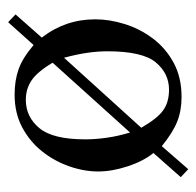

<svg xmlns="http://www.w3.org/2000/svg" viewBox="-25 -448 502 493"><g transform="rotate(-90 226.5 -202.0)"><path d="M435.5 -413.6 376 -346.2Q422.9 -285.6 422.9 -209Q422.9 -171.9 410.6 -132.8Q398.4 -93.8 373.5 -60.8Q348.6 -27.8 311.3 -7.6Q273.9 12.7 223.6 12.7Q188.5 12.7 160.2 1.5Q131.8 -9.8 97.2 -38.1L38.1 29.8L17.6 10.7L79.6 -59.6Q58.6 -85.4 45.4 -125.7Q32.2 -166 32.2 -201.2Q32.2 -237.8 45.4 -275.6Q58.6 -313.5 83.7 -345.2Q108.9 -377 145.5 -396.5Q182.1 -416 229.5 -416Q265.6 -416 294.7 -405.8Q323.7 -395.5 356.9 -367.2L415.5 -432.6ZM132.3 -119.6 311.5 -318.4Q287.6 -358.4 265.6 -372.8Q243.7 -387.2 216.3 -387.2Q172.4 -387.2 143.6 -352.5Q114.7 -317.9 114.7 -234.9Q114.7 -208 118.9 -179Q123 -149.9 132.3 -119.6ZM340.8 -177.7Q340.8 -228.5 324.2 -289.1L144.5 -90.8Q168 -49.8 189 -34.7Q210 -19.5 242.2 -19.5Q284.2 -19.5 312.5 -53.7Q340.8 -87.9 340.8 -177.7Z"/></g></svg>

Font: Rohingya Solluk
Style: Regular
Weight: 400
Designer: SIL International
Foundry: SIL International
Version: Version 1.001